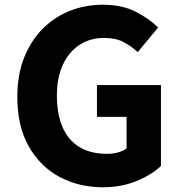

<svg xmlns="http://www.w3.org/2000/svg" viewBox="-20 -776 765 810"><path d="M415 14Q313 14 231.5 -29.5Q150 -73 101.5 -158Q53 -243 53 -368Q53 -460 81.5 -532Q110 -604 159.5 -654Q209 -704 274 -730Q339 -756 414 -756Q495 -756 552.5 -726.5Q610 -697 647 -660L561 -556Q533 -582 500.5 -599Q468 -616 419 -616Q361 -616 316 -587Q271 -558 245.5 -503.5Q220 -449 220 -373Q220 -296 243.5 -240.5Q267 -185 314.5 -156Q362 -127 432 -127Q456 -127 478 -133Q500 -139 514 -150V-283H389V-417H659V-76Q621 -39 556.5 -12.5Q492 14 415 14Z"/></svg>

Font: Noto Sans KR Thin ExtraBold
Style: Regular
Weight: 800
Version: Version 2.004-H2;hotconv 1.0.118;makeotfexe 2.5.65603